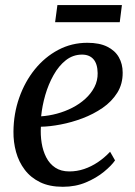

<svg xmlns="http://www.w3.org/2000/svg" viewBox="-20 -725 532 756"><path d="M433 -93.5Q419 -73 389.5 -48.8Q360 -24.5 318.8 -7Q277.5 10.5 227.5 10.5Q175 10.5 138 -7.5Q101 -25.5 77.5 -56.5Q54 -87.5 43.2 -126.5Q32.5 -165.5 33 -207Q33.5 -277.5 55.8 -340.5Q78 -403.5 117.2 -452Q156.5 -500.5 209.2 -528.5Q262 -556.5 324 -556.5Q371.5 -556.5 402.2 -541.2Q433 -526 448 -499.5Q463 -473 463 -439.5Q463.5 -394.5 441.8 -359.8Q420 -325 384 -300.2Q348 -275.5 305 -259.2Q262 -243 218.8 -234.8Q175.5 -226.5 141 -226Q139 -193.5 144 -162.2Q149 -131 162 -105.5Q175 -80 197.5 -65Q220 -50 253 -50Q283 -50 311.2 -59.5Q339.5 -69 365.5 -86.5Q391.5 -104 413.5 -127.5ZM303 -510Q267.5 -510 239.2 -487.8Q211 -465.5 190.8 -429.2Q170.5 -393 158.2 -350.5Q146 -308 142 -267Q172.5 -269 204.2 -277.5Q236 -286 264.8 -300.8Q293.5 -315.5 316 -336Q338.5 -356.5 351.8 -382Q365 -407.5 364.5 -437Q364 -473.5 348 -491.8Q332 -510 303 -510ZM206 -705H460L451.5 -637.5H197Z"/></svg>

Font: Merriweather 48pt
Style: Italic
Weight: 400
Italic angle: -7.8°
Version: Version 2.101